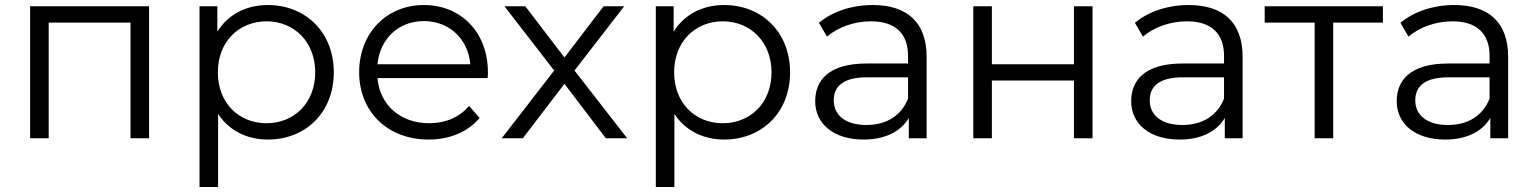

<svg xmlns="http://www.w3.org/2000/svg" viewBox="-20 -551 6115 765"><path d="M174 -461H500V0H574V-526H100V0H174Z M1042 -60C931 -60 848 -141 848 -263C848 -384 931 -466 1042 -466C1152 -466 1236 -384 1236 -263C1236 -141 1152 -60 1042 -60ZM849 -97C893 -30 965 5 1047 5C1198 5 1310 -103 1310 -263C1310 -422 1198 -531 1047 -531C962 -531 889 -494 846 -425V-526H775V194H849Z M1484 -295C1494 -397 1568 -467 1669 -467C1770 -467 1845 -396 1854 -295ZM1688 5C1771 5 1844 -25 1891 -81L1849 -129C1810 -83 1754 -60 1690 -60C1575 -60 1493 -133 1484 -240H1923C1924 -248 1924 -257 1924 -263C1924 -422 1817 -531 1669 -531C1520 -531 1411 -419 1411 -263C1411 -107 1523 5 1688 5Z M2229 -217 2394 0H2479L2269 -270L2467 -526H2385L2229 -322L2073 -526H1990L2188 -270L1979 0H2063Z M2860 -60C2749 -60 2666 -141 2666 -263C2666 -384 2749 -466 2860 -466C2970 -466 3054 -384 3054 -263C3054 -141 2970 -60 2860 -60ZM2667 -97C2711 -30 2783 5 2865 5C3016 5 3128 -103 3128 -263C3128 -422 3016 -531 2865 -531C2780 -531 2707 -494 2664 -425V-526H2593V194H2667Z M3598 -158C3571 -90 3512 -53 3432 -53C3350 -53 3302 -91 3302 -151C3302 -203 3334 -243 3435 -243H3598ZM3421 5C3507 5 3569 -27 3601 -81V0H3672V-325C3672 -462 3594 -531 3457 -531C3374 -531 3296 -505 3243 -460L3275 -405C3318 -442 3382 -466 3450 -466C3548 -466 3598 -417 3598 -328V-298H3433C3281 -298 3228 -230 3228 -148C3228 -57 3302 5 3421 5Z M3932 0V-230H4259V0H4333V-526H4259V-295H3932V-526H3858V0Z M4857 -158C4830 -90 4771 -53 4691 -53C4609 -53 4561 -91 4561 -151C4561 -203 4593 -243 4694 -243H4857ZM4680 5C4766 5 4828 -27 4860 -81V0H4931V-325C4931 -462 4853 -531 4716 -531C4633 -531 4555 -505 4502 -460L4534 -405C4577 -442 4641 -466 4709 -466C4807 -466 4857 -417 4857 -328V-298H4692C4540 -298 4487 -230 4487 -148C4487 -57 4561 5 4680 5Z M5292 -461H5490V-526H5019V-461H5218V0H5292Z M5915 -158C5888 -90 5829 -53 5749 -53C5667 -53 5619 -91 5619 -151C5619 -203 5651 -243 5752 -243H5915ZM5738 5C5824 5 5886 -27 5918 -81V0H5989V-325C5989 -462 5911 -531 5774 -531C5691 -531 5613 -505 5560 -460L5592 -405C5635 -442 5699 -466 5767 -466C5865 -466 5915 -417 5915 -328V-298H5750C5598 -298 5545 -230 5545 -148C5545 -57 5619 5 5738 5Z"/></svg>

Font: Montserrat-Alt1
Style: Regular
Weight: 400
Designer: Differentunic
Foundry: Differentunic
Version: Version 7.222